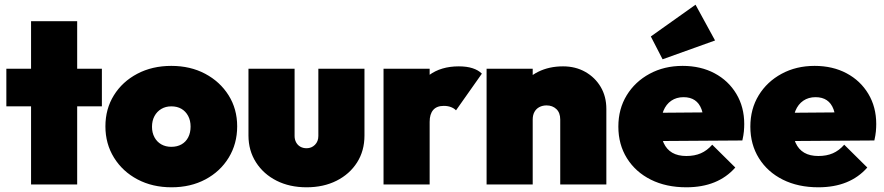

<svg xmlns="http://www.w3.org/2000/svg" viewBox="-20 -784 3756 816"><path d="M112 0V-694H308V0ZM7 -332V-492H413V-332Z M709 12Q628 12 564.5 -21.5Q501 -55 464.5 -114Q428 -173 428 -247Q428 -321 464 -379Q500 -437 563.5 -470.5Q627 -504 708 -504Q789 -504 852 -470.5Q915 -437 951.5 -379Q988 -321 988 -247Q988 -173 952 -114Q916 -55 853 -21.5Q790 12 709 12ZM708 -160Q733 -160 751.5 -170.5Q770 -181 780 -200.5Q790 -220 790 -246Q790 -272 779.5 -291.5Q769 -311 751 -321.5Q733 -332 708 -332Q684 -332 665.5 -321Q647 -310 636.5 -290.5Q626 -271 626 -245Q626 -220 636.5 -200.5Q647 -181 665.5 -170.5Q684 -160 708 -160Z M1283 12Q1211 12 1155.5 -16Q1100 -44 1068 -94Q1036 -144 1036 -208V-492H1232V-206Q1232 -191 1238.5 -179Q1245 -167 1256.5 -160.5Q1268 -154 1283 -154Q1304 -154 1318.5 -168.5Q1333 -183 1333 -206V-492H1529V-208Q1529 -143 1497.5 -93.5Q1466 -44 1410.5 -16Q1355 12 1283 12Z M1610 0V-492H1806V0ZM1806 -266 1715 -347Q1753 -427 1803.5 -464.5Q1854 -502 1930 -502Q1964 -502 1988.5 -494Q2013 -486 2028 -471L1918 -315Q1911 -323 1897.5 -328.5Q1884 -334 1866 -334Q1836 -334 1821 -316.5Q1806 -299 1806 -266Z M2361 0V-276Q2361 -305 2344.5 -320.5Q2328 -336 2303 -336Q2286 -336 2272.5 -329Q2259 -322 2251.5 -308.5Q2244 -295 2244 -276L2168 -310Q2168 -370 2194.5 -413Q2221 -456 2267.5 -479Q2314 -502 2373 -502Q2426 -502 2467.5 -478.5Q2509 -455 2533 -414.5Q2557 -374 2557 -321V0ZM2048 0V-492H2244V0Z M2897 12Q2811 12 2746 -20.5Q2681 -53 2644.5 -111.5Q2608 -170 2608 -246Q2608 -321 2643.5 -379Q2679 -437 2741 -470.5Q2803 -504 2881 -504Q2958 -504 3017 -472.5Q3076 -441 3109.5 -385Q3143 -329 3143 -257Q3143 -242 3141.5 -225.5Q3140 -209 3135 -187L2691 -184V-304L3062 -307L2971 -254Q2971 -294 2961.5 -319.5Q2952 -345 2933 -358Q2914 -371 2885 -371Q2855 -371 2833 -356Q2811 -341 2799.5 -313Q2788 -285 2788 -245Q2788 -204 2800.5 -176.5Q2813 -149 2837 -135Q2861 -121 2897 -121Q2932 -121 2958.5 -132.5Q2985 -144 3007 -169L3105 -72Q3068 -30 3016 -9Q2964 12 2897 12ZM2796 -532 2746 -629 2936 -764 3019 -612Z M3458 12Q3372 12 3307 -20.5Q3242 -53 3205.5 -111.5Q3169 -170 3169 -246Q3169 -321 3204.5 -379Q3240 -437 3302 -470.5Q3364 -504 3442 -504Q3519 -504 3578 -472.5Q3637 -441 3670.5 -385Q3704 -329 3704 -257Q3704 -242 3702.5 -225.5Q3701 -209 3696 -187L3252 -184V-304L3623 -307L3532 -254Q3532 -294 3522.5 -319.5Q3513 -345 3494 -358Q3475 -371 3446 -371Q3416 -371 3394 -356Q3372 -341 3360.5 -313Q3349 -285 3349 -245Q3349 -204 3361.5 -176.5Q3374 -149 3398 -135Q3422 -121 3458 -121Q3493 -121 3519.5 -132.5Q3546 -144 3568 -169L3666 -72Q3629 -30 3577 -9Q3525 12 3458 12Z"/></svg>

Font: Outfit Thin Black
Style: Regular
Weight: 900
Version: Version 1.100;gftools[0.9.27]